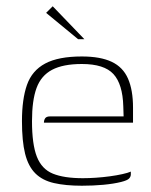

<svg xmlns="http://www.w3.org/2000/svg" viewBox="-20 -585 482 612"><path d="M241 7Q189 7 152 -1.5Q115 -10 92.5 -32.5Q70 -55 60 -95Q50 -135 50 -199Q50 -269 66 -314.5Q82 -360 124 -382.5Q166 -405 241 -405Q300 -405 336 -388Q372 -371 388 -334.5Q404 -298 404 -242V-194H120Q120 -202 124 -208Q128 -214 140 -214H374L373 -246Q371 -317 341.5 -349Q312 -381 241 -381Q181 -381 146 -362.5Q111 -344 96.5 -304.5Q82 -265 82 -199Q82 -125 97.5 -85.5Q113 -46 148.5 -31.5Q184 -17 244 -17Q263 -17 285.5 -18.5Q308 -20 330 -23Q352 -26 370 -30Q388 -34 397 -38V-29Q397 -22 391.5 -16Q386 -10 366 -5Q342 1 309.5 4Q277 7 241 7ZM229 -460 127 -544 148 -565 249 -460Z"/></svg>

Font: Genos ExtraLight
Style: Regular
Weight: 250
Designer: Robert E. Leuschke
Foundry: Robert E. Leuschke
Version: Version 1.010